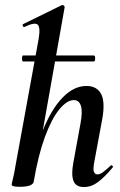

<svg xmlns="http://www.w3.org/2000/svg" viewBox="-20 -746 483 775"><path d="M73 -498Q69 -498 69 -510Q69 -522 73 -522H359Q364 -522 364 -510Q364 -498 359 -498ZM60 8Q41 8 34 5.5Q27 3 27 0Q27 -4 32.5 -26Q38 -48 42 -74L136 -589Q144 -637 131.5 -647Q119 -657 78 -637Q74 -636 72 -642Q70 -648 74 -649L229 -725Q234 -727 238 -723Q242 -719 241 -717L116 -12Q111 8 60 8ZM319 9Q286 9 276.5 -16Q267 -41 276 -89L305 -248Q314 -296 306.5 -319Q299 -342 278 -342Q250 -342 219 -304Q188 -266 161 -192.5Q134 -119 116 -12L98 -13Q118 -132 152.5 -218.5Q187 -305 232.5 -352Q278 -399 329 -399Q371 -399 388 -367Q405 -335 393 -267L360 -89Q355 -61 359.5 -51.5Q364 -42 373 -42Q384 -42 397 -52Q410 -62 426 -77Q429 -81 433.5 -77Q438 -73 434 -69Q403 -32 376 -11.5Q349 9 319 9Z"/></svg>

Font: Cormorant Infant Light
Style: Italic
Weight: 300
Italic angle: -10°
Designer: Christian Thalmann (Catharsis Fonts)
Foundry: Catharsis Fonts
Version: Version 4.001